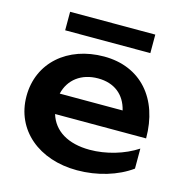

<svg xmlns="http://www.w3.org/2000/svg" viewBox="-112 -863 943 982"><g transform="rotate(15 359.0 -372.0)"><path d="M382 15C490 15 594 -17 667 -70V-176C597 -130 504 -103 418 -103C302 -103 225 -151 200 -234H682C682 -445 561 -583 367 -583C174 -583 35 -462 35 -285C35 -106 180 15 382 15ZM590 -661V-759H139V-661ZM366 -467C452 -467 510 -421 529 -341H196C214 -418 277 -467 366 -467Z"/></g></svg>

Font: Bounded Med
Style: Regular
Weight: 500
Designer: Vlad Churkin
Version: Version 3.0